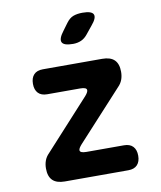

<svg xmlns="http://www.w3.org/2000/svg" viewBox="-87 -854 774 924"><g transform="rotate(-10 300.0 -392.5)"><path d="M155 0Q115 0 95.5 -19Q76 -38 76 -77Q76 -98 82.5 -115.5Q89 -133 103 -147L323 -388Q330 -396 333.5 -402.5Q337 -409 337 -414Q337 -421 329 -424.5Q321 -428 305 -428H144Q115 -428 100 -444Q85 -460 85 -489Q85 -518 100 -534Q115 -550 144 -550H434Q474 -550 493.5 -531Q513 -512 513 -473Q513 -452 506.5 -434.5Q500 -417 486 -403L265 -162Q258 -154 254 -147.5Q250 -141 250 -136Q250 -129 258 -125.5Q266 -122 282 -122H465Q494 -122 509 -106Q524 -90 524 -61Q524 -32 509 -16Q494 0 465 0ZM309 -645Q264 -645 255.5 -662.5Q247 -680 274 -715L299 -749Q315 -771 334 -778Q353 -785 379 -785Q424 -785 432 -767.5Q440 -750 411 -716L381 -679Q367 -661 349 -653Q331 -645 309 -645Z"/></g></svg>

Font: Maple Mono Normal NL
Style: Bold
Weight: 700
Monospace: yes
Designer: subframe7536
Version: Version 7.000